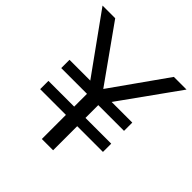

<svg xmlns="http://www.w3.org/2000/svg" viewBox="-193 -846 986 986"><g transform="rotate(45 300.0 -352.5)"><path d="M259 0V-175H72V-235H259V-328H72V-388H233V-374L-5 -705H87L311 -390H290L513 -705H605L368 -374V-388H528V-328H341V-235H528V-175H341V0Z"/></g></svg>

Font: NunitoSans1
Style: Book
Weight: 400
Designer: Vernon Adams
Foundry: Vernon Adams
Version: Version 3.101;gftools[0.9.27]